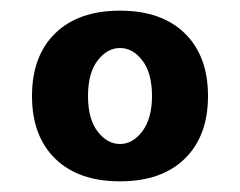

<svg xmlns="http://www.w3.org/2000/svg" viewBox="-20 -730 450 360"><path d="M40 -550Q40 -625 83.5 -667.5Q127 -710 205 -710Q283 -710 326.5 -667.5Q370 -625 370 -550Q370 -475 326.5 -432.5Q283 -390 205 -390Q127 -390 83.5 -432.5Q40 -475 40 -550ZM265 -550Q265 -593 247 -616.5Q229 -640 205 -640Q181 -640 163 -616.5Q145 -593 145 -550Q145 -507 163 -483.5Q181 -460 205 -460Q229 -460 247 -484Q265 -508 265 -550Z"/></svg>

Font: Cuprum
Style: Bold
Weight: 700
Designer: Jovanny Lemonad
Foundry: Jovanny Lemonad
Version: Version 2.000